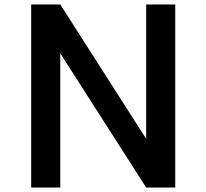

<svg xmlns="http://www.w3.org/2000/svg" viewBox="-20 -845 930 865"><path d="M251.5 0V-605L638.5 0H769.5V-825H638.5V-219.5L251.5 -825H120.5V0Z"/></svg>

Font: Spartan SemiBold
Style: Regular
Weight: 600
Designer: Matt Bailey, Mirko Velimirovic
Foundry: Matt Bailey
Version: Version 1.003